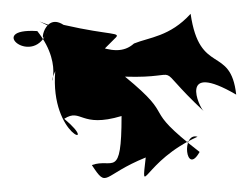

<svg xmlns="http://www.w3.org/2000/svg" viewBox="-26 -596 362 278"><path d="M140 -540C151 -550 136 -544 66 -560C34 -581 30 -516 43 -553C25 -496 -49 -556 28 -551C71 -497 38 -457 54 -493C46 -397 121 -379 67 -424C92 -440 90 -410 150 -428C150 -335 137 -368 107 -357C130 -322 121 -342 185 -368C178 -306 182 -363 260 -398C236 -405 243 -340 263 -376C174 -445 233 -421 155 -485C248 -482 189 -510 269 -435C262 -441 232 -508 316 -459C308 -531 263 -486 250 -576C220 -543 190 -542 168 -533C138 -506 95 -542 31 -565L121 -521Z"/></svg>

Font: Hussar Lance
Style: Regular
Weight: 700
Foundry: Cannot Into Space Fonts, PlusOne Fonts
Version: Version 2.27